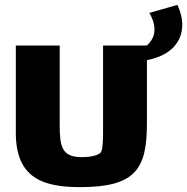

<svg xmlns="http://www.w3.org/2000/svg" viewBox="-20 -757 768 788"><path d="M708 -737 593 -704C624 -650 621 -603 582 -570H403V-219C403 -202 403 -144 394 -132C383 -118 347 -112 317 -112C232 -112 225 -156 225 -249V-570H45V-211C45 -24 160 11 309 11C537 11 583 -64 583 -251V-510C722 -537 755 -638 708 -737Z"/></svg>

Font: FilmFarsi Display
Style: Regular
Weight: 400
Designer: Borna Izadpanah
Foundry: Borna Izadpanah
Version: Version 1.000;PS 001.000;hotconv 1.0.88;makeotf.lib2.5.64775